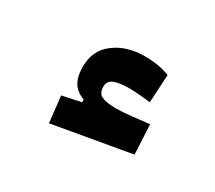

<svg xmlns="http://www.w3.org/2000/svg" viewBox="-80 -496 746 665"><g transform="rotate(30 293.0 -163.5)"><path d="M164.1 20 152.3 -84.5 276.4 -111.3 273.4 -72.3 227.1 -81.5V-111.3Q195.8 -122.6 181.6 -146.2Q167.5 -169.9 167.5 -208.5Q167.5 -274.4 216.1 -310.8Q264.6 -347.2 336.9 -347.2Q365.7 -347.2 390.4 -342.8Q415 -338.4 436.5 -330.1L430.2 -217.8Q410.2 -220.2 386.2 -222.2Q362.3 -224.1 346.7 -224.1Q303.2 -224.1 283.4 -215.1Q263.7 -206.1 263.7 -184.1Q263.7 -157.7 282.2 -149.2Q300.8 -140.6 340.3 -140.6Q366.7 -140.6 402.3 -144.8Q438 -148.9 469.2 -152.3L475.1 -34.2Z"/></g></svg>

Font: Cascadia Code
Style: Regular
Weight: 400
Monospace: yes
Designer: Aaron Bell
Foundry: Saja Typeworks
Version: Version 2106.017